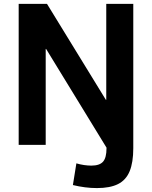

<svg xmlns="http://www.w3.org/2000/svg" viewBox="-20 -750 787 994"><path d="M482 223.7Q451.4 223.7 420 219.7Q388.7 215.7 357.4 208L375.4 95.7Q394.4 101.4 414.7 104.4Q435 107.4 453 107.4Q495.7 107.4 513.6 86.9Q531.4 66.4 531.4 17.4V-35.9L555.4 53.6L218.6 -496.8H216.6V0H76.7V-730H223.3L528.1 -233.2H530.1V-730H670V17.4Q670 90.7 651.2 136.5Q632.3 182.3 591 203Q549.7 223.7 482 223.7Z"/></svg>

Font: M PLUS 2 Thin
Style: Regular
Weight: 100
Designer: Coji Morishita
Foundry: UNDERFOREST DESIGN
Version: Version 1.001